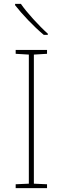

<svg xmlns="http://www.w3.org/2000/svg" viewBox="-20 -972 323 992"><path d="M88 -952H58V-945C93 -900 153 -836 206 -792H227V-798C182 -838 117 -909 88 -952ZM223 0V-20L155 -23V-690L223 -694V-714H61V-694L129 -690V-23L61 -20V0Z"/></svg>

Font: Noto Sans Telugu Thin
Style: Regular
Weight: 100
Designer: Jelle Bosma - Monotype Design Team
Foundry: Monotype Imaging Inc.
Version: Version 2.005